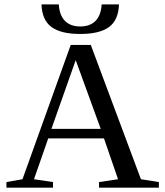

<svg xmlns="http://www.w3.org/2000/svg" viewBox="-20 -868 762 888"><path d="M225.1 -25.9V0H9.8V-25.9L84 -39.1L307.1 -660.2H399.9L631.8 -39.1L714.8 -25.9V0H438V-25.9L525.9 -39.1L460.9 -228H203.1L137.2 -39.1ZM330.1 -589.8 217.8 -272H445.8ZM351.1 -710.9Q261.7 -710.9 218 -743.2Q174.3 -775.4 171.9 -847.7H252Q254.9 -797.4 280.3 -771.5Q305.7 -745.6 351.1 -745.6Q396.5 -745.6 421.9 -771.5Q447.3 -797.4 450.2 -847.7H530.3Q527.8 -774.9 484.1 -742.9Q440.4 -710.9 351.1 -710.9Z"/></svg>

Font: Times New Roman
Style: Regular
Weight: 400
Designer: Steve Matteson
Foundry: Ascender Corporation
Version: Version 2.00.3